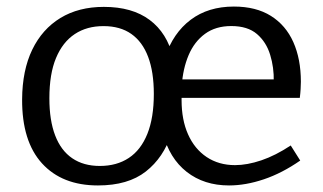

<svg xmlns="http://www.w3.org/2000/svg" viewBox="-20 -557 987 586"><path d="M279 9Q169.5 9 108.1 -58.5Q46.8 -126 47.5 -253.8Q48 -342.5 78.4 -405.4Q108.8 -468.2 164.4 -502.1Q220 -536 297 -536Q383.5 -536 436.7 -496.2Q490 -456.5 508.2 -382L483.8 -382.7Q508.3 -456.2 561.9 -496.6Q615.5 -537 693.8 -537Q761.3 -537 806.8 -508.5Q852.3 -480 875.3 -428.4Q898.3 -376.7 898.3 -307.7Q898.3 -297.3 897.5 -284.9Q896.8 -272.5 895 -258.3H515.2L534.2 -275.3Q534.2 -270 534.2 -264.4Q534.2 -258.8 534.2 -251.3Q534.2 -191.2 554 -146.9Q573.7 -102.5 610.7 -77.7Q647.8 -53 697.3 -53Q734.3 -53 777.8 -67.7Q821.3 -82.5 867.3 -113L896.3 -67Q841 -28.5 785.4 -9.8Q729.8 9 679 9Q602.8 9 549.9 -32.4Q497 -73.8 477 -150.5L503 -149Q479.3 -76 425 -33.5Q370.7 9 279 9ZM284.5 -50.5Q336.3 -50.5 373.1 -74.9Q410 -99.2 429.8 -148.5Q449.5 -197.7 449.5 -270.2Q449.5 -337.5 432.1 -383.5Q414.8 -429.5 380.8 -453.4Q346.8 -477.3 296.3 -477.3Q245.2 -477.5 208.2 -453Q171.2 -428.5 151 -380Q130.7 -331.5 130.7 -257Q130.7 -189.5 148.4 -143.5Q166 -97.5 200.5 -74Q235 -50.5 284.5 -50.5ZM534.7 -295 516.5 -314.7H824L815.5 -308.5Q816.5 -350.7 804.6 -389.6Q792.8 -428.5 764.4 -453Q736 -477.5 685.8 -477.5Q638.3 -477.5 605.8 -453.8Q573.2 -430 555.7 -388.8Q538.2 -347.5 534.7 -295Z"/></svg>

Font: Bitter Thin
Style: Regular
Weight: 100
Designer: Sol Matas, and Bitter project Authors
Foundry: Sol Matas
Version: Version 2.002